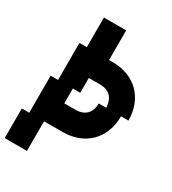

<svg xmlns="http://www.w3.org/2000/svg" viewBox="-214 -811 1003 1122"><g transform="rotate(30 287.5 -250.0)"><path d="M425 -250H375C375 -200 350 -150 275 -150H200V-250H250V-350H325C399 -350 424 -301 425 -250ZM0 200H150V0H200H275C425 0 525 -100 525 -250H575C575 -400 475 -500 325 -500H300V-700H150V-500H100V-250H50V0H0Z"/></g></svg>

Font: LS-VG5000 Bold Shifted
Style: Regular
Weight: 400
Designer: Justin Bihan, 2021
Foundry: Justin Bihan, 2021
Version: Version 1.000;Glyphs 3.1.2 (3151)